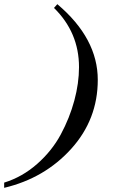

<svg xmlns="http://www.w3.org/2000/svg" viewBox="-116 -735 543 921"><path d="M-96 166V141Q-9 114 62 51.5Q133 -11 175.5 -90Q218 -169 240.5 -252.5Q263 -336 263 -413Q263 -579 143 -697L159 -715Q353 -551 353 -352Q353 -162 225.5 -21Q98 120 -96 166Z"/></svg>

Font: Justus
Style: Italic
Weight: 400
Italic angle: -12°
Version: Version 001.001